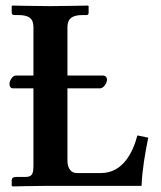

<svg xmlns="http://www.w3.org/2000/svg" viewBox="-20 -667 578 689"><path d="M100 -569V-396H37C25 -396 14 -378 14 -366C14 -358 17 -350 27 -350H100V-72C100 -41 94 -32 70 -32H38C26 -32 22 -27 22 -20V0L26 2C26 2 105 0 145 0H488C490 -56 501 -119 512 -173L473 -181C457 -120 421 -46 342 -46H256C235 -46 222 -62 222 -92V-350H339C352 -350 364 -369 364 -381C364 -388 360 -396 349 -396H222V-569C222 -597 235 -613 276 -613H291C295 -613 298 -616 298 -621V-645L296 -647C296 -647 196 -645 161 -645C122 -645 24 -647 24 -647L22 -645V-621C22 -616 26 -613 31 -613H45C84 -613 100 -601 100 -569Z"/></svg>

Font: Libertinus Serif Semibold
Style: Regular
Weight: 600
Designer: Philipp H. Poll, Khaled Hosny
Foundry: Caleb Maclennan
Version: Version 7.050;RELEASE